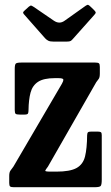

<svg xmlns="http://www.w3.org/2000/svg" viewBox="-20 -781 462 801"><path d="M209 -455Q162.5 -455 139 -439.8Q115.5 -424.5 107.5 -394.8Q99.5 -365 99 -322Q99 -311.5 96.5 -307.2Q94 -303 82.5 -303H62.5Q49.5 -303 45.5 -306Q41.5 -309 41.5 -322V-493.5Q41.5 -511.5 46 -515.8Q50.5 -520 69 -520H377Q388.5 -520 392.5 -517Q396.5 -514 396.5 -502V-474.5Q396.5 -458.5 392 -452.2Q387.5 -446 381.5 -438L180 -86Q170 -73 168.8 -69Q167.5 -65 191.5 -65H215.5Q272 -65 299.2 -80Q326.5 -95 334.8 -128.5Q343 -162 343.5 -217Q344 -226.5 347.2 -229.2Q350.5 -232 360.5 -232H387.5Q397 -232 400.8 -229.5Q404.5 -227 404.5 -217.5V-31.5Q404.5 -10.5 400 -5.2Q395.5 0 375 0H37Q26 0 22.2 -3.2Q18.5 -6.5 18.5 -17.5V-47.5Q18.5 -62.5 24 -69.8Q29.5 -77 36 -86L238.5 -432Q244.5 -442.5 244.2 -448.8Q244 -455 222.5 -455ZM168.5 -621 82.5 -718.5Q77 -724 76.5 -727.8Q76 -731.5 82 -736.5L99.5 -752.5Q107 -758.5 110 -757.8Q113 -757 121 -752L205 -694.5Q228 -679 249.5 -694.5L337.5 -757Q344.5 -762 348.2 -760.5Q352 -759 358 -753L372 -739.5Q378.5 -733 379.2 -729.5Q380 -726 374 -719.5L284 -618.5Q279 -612.5 274.5 -610Q270 -607.5 258.5 -607.5H203Q189 -607.5 181.8 -611Q174.5 -614.5 168.5 -621Z"/></svg>

Font: Besley* Condensed Semi
Style: Regular
Weight: 600
Width: 3
Designer: Owen Earl
Foundry: indestructible type*
Version: Version 3.000; ttfautohint (v1.8.3)